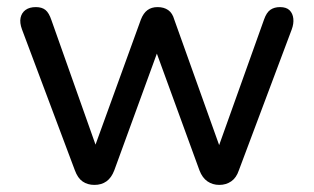

<svg xmlns="http://www.w3.org/2000/svg" viewBox="-20 -514 884 541"><path d="M246 7Q227 7 213 -2.5Q199 -12 191 -34L42 -431Q35 -450 38 -464Q41 -478 52 -486Q63 -494 81 -494Q98 -494 108 -486Q118 -478 125 -457L261 -73H237L377 -459Q384 -477 395.5 -485.5Q407 -494 424 -494Q442 -494 454 -485.5Q466 -477 471 -459L609 -73H586L724 -459Q731 -479 742 -486.5Q753 -494 769 -494Q787 -494 796 -485Q805 -476 806.5 -461.5Q808 -447 802 -431L653 -34Q646 -13 631.5 -3Q617 7 598 7Q579 7 564.5 -3Q550 -13 542 -34L399 -426H445L302 -34Q294 -13 280 -3Q266 7 246 7Z"/></svg>

Font: Nunito Medium
Style: Regular
Weight: 500
Designer: Vernon Adams
Foundry: Vernon Adams
Version: Version 3.601